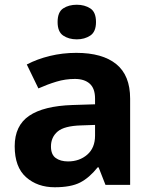

<svg xmlns="http://www.w3.org/2000/svg" viewBox="-20 -780 644 810"><path d="M302 -557Q412 -557 470.5 -509.5Q529 -462 529 -364V0H425L396 -74H392Q357 -30 318 -10Q279 10 211 10Q138 10 90 -32.5Q42 -75 42 -163Q42 -250 103 -291.5Q164 -333 286 -337L381 -340V-364Q381 -407 358.5 -427Q336 -447 296 -447Q256 -447 218 -435.5Q180 -424 142 -407L93 -508Q137 -531 190.5 -544Q244 -557 302 -557ZM381 -253 323 -251Q251 -249 223 -225Q195 -201 195 -162Q195 -128 215 -113.5Q235 -99 267 -99Q315 -99 348 -127.5Q381 -156 381 -208ZM304 -760Q337 -760 361 -744.5Q385 -729 385 -687Q385 -646 361 -630Q337 -614 304 -614Q270 -614 246.5 -630Q223 -646 223 -687Q223 -729 246.5 -744.5Q270 -760 304 -760Z"/></svg>

Font: Noto Sans IKEA
Style: Bold
Weight: 600
Designer: Monotype Design Team
Foundry: Monotype Imaging Inc.
Version: Version 2.001